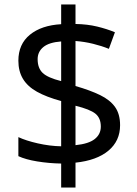

<svg xmlns="http://www.w3.org/2000/svg" viewBox="-20 -779 612 857"><path d="M253 -49Q198 -50 146 -58.5Q94 -67 62 -82V-167Q96 -151 149 -139Q202 -127 253 -126V-328Q187 -346 145 -369.5Q103 -393 82.5 -427Q62 -461 62 -508Q62 -582 113.5 -624Q165 -666 253 -671V-759H317V-672Q370 -671 413.5 -660.5Q457 -650 493 -635L466 -561Q434 -574 395.5 -583.5Q357 -593 317 -596V-395Q383 -376 427 -354.5Q471 -333 493.5 -301.5Q516 -270 516 -220Q516 -150 464 -106.5Q412 -63 317 -53V58H253ZM317 -131Q376 -137 403 -158.5Q430 -180 430 -214Q430 -252 406 -271.5Q382 -291 317 -307ZM253 -594Q199 -590 173.5 -569Q148 -548 148 -515Q148 -475 170.5 -453.5Q193 -432 253 -417Z"/></svg>

Font: Noto Sans Lisu
Style: Regular
Weight: 400
Designer: Monotype Design Team. David Williams.
Foundry: Monotype Imaging Inc.
Version: Version 2.102